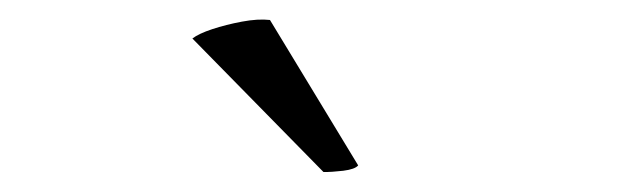

<svg xmlns="http://www.w3.org/2000/svg" viewBox="-20 -740 640 197"><path d="M177.4 -700.5Q183.9 -705.5 197.8 -710.1Q211.7 -714.7 228.2 -717.8Q244.8 -720.9 257 -719.5L347.5 -570.3Q344.2 -566.3 332.2 -564.8Q320.2 -563.4 311.9 -563.5Z"/></svg>

Font: Arima Thin
Style: Regular
Weight: 100
Designer: Joana Correia and Natanael Gama
Foundry: NDISCOVER
Version: Version 1.101;gftools[0.9.23]